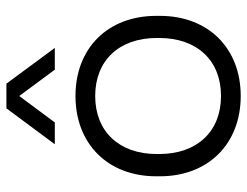

<svg xmlns="http://www.w3.org/2000/svg" viewBox="-106 -651 771 599"><g transform="rotate(-90 279.5 -351.5)"><path d="M279.5 14C428.5 14 529.5 -87 529.5 -238V-249.5C529.5 -401 428.5 -501.5 279.5 -501.5C130.5 -501.5 29 -401 29 -249.5V-238C29 -87 130.5 14 279.5 14ZM279.5 -47.5C168.5 -47.5 98.5 -122.5 98.5 -240V-248C98.5 -365 168.5 -440 279.5 -440C390.5 -440 460.5 -365 460.5 -248V-240C460.5 -122.5 390.5 -47.5 279.5 -47.5ZM241 -717 129 -566H197L279.5 -677L361.5 -566H429.5L318 -717Z"/></g></svg>

Font: MCL Standard Light
Style: Regular
Weight: 300
Designer: Květoslav Bartoš
Foundry: Florian Karsten
Version: Version 1.001;Glyphs 3.2.3 (3260)